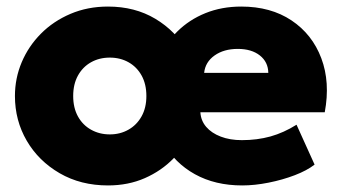

<svg xmlns="http://www.w3.org/2000/svg" viewBox="-20 -550 1042 585"><path d="M309 15Q226 15 161.8 -22.2Q97.5 -59.5 61.5 -121.2Q25.5 -183 25.5 -257.5Q25.5 -311.5 46.2 -360.5Q67 -409.5 104.8 -447.5Q142.5 -485.5 194.8 -507.8Q247 -530 309 -530Q391 -530 453.2 -492.8Q515.5 -455.5 550.8 -393.8Q586 -332 586 -257.5Q586 -204 565.8 -154.8Q545.5 -105.5 508.8 -67.5Q472 -29.5 421.2 -7.2Q370.5 15 309 15ZM314.5 -140.5Q346 -140.5 371.2 -154.8Q396.5 -169 411.2 -195.2Q426 -221.5 426 -257.5Q426 -293.5 411.5 -319.8Q397 -346 371.8 -360.2Q346.5 -374.5 314.5 -374.5Q282.5 -374.5 257.2 -360.2Q232 -346 217.5 -319.8Q203 -293.5 203 -257.5Q203 -221.5 217.5 -195.2Q232 -169 257.5 -154.8Q283 -140.5 314.5 -140.5ZM718 15Q635.5 15 573.8 -19.2Q512 -53.5 477.8 -114.8Q443.5 -176 443.5 -258Q443.5 -318 463.5 -367.8Q483.5 -417.5 520 -453.8Q556.5 -490 606 -510Q655.5 -530 715 -530Q805 -530 868.2 -487.8Q931.5 -445.5 959 -372.5Q986.5 -299.5 969.5 -208H590.5Q592 -182.5 608.2 -163.5Q624.5 -144.5 652.5 -133.8Q680.5 -123 717 -123Q763.5 -123 804 -134.2Q844.5 -145.5 883.5 -170L938.5 -48.5Q915.5 -30.5 878.2 -16.2Q841 -2 798.5 6.5Q756 15 718 15ZM602 -328H797.5Q797 -361 771.8 -381Q746.5 -401 704.5 -401Q662 -401 633.8 -381Q605.5 -361 602 -328Z"/></svg>

Font: Geologica Thin Roman ExtraBold
Style: Regular
Weight: 800
Version: Version 1.010;gftools[0.9.28]